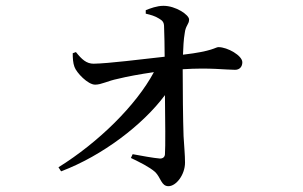

<svg xmlns="http://www.w3.org/2000/svg" viewBox="-20 -594 1040 660"><path d="M481 -547C498 -543 513 -539 527 -530C539 -523 544 -517 544 -502C545 -476 546 -432 546 -399C464 -390 355 -376 302 -375C277 -375 261 -390 241 -415L230 -411C230 -394 231 -377 236 -364C243 -344 282 -303 307 -303C329 -303 350 -316 385 -323C417 -331 461 -339 509 -346C448 -232 319 -105 181 -19L190 -5C333 -59 472 -166 547 -267C548 -180 549 -90 547 -63C546 -54 540 -49 530 -49C506 -51 469 -58 436 -64L430 -51C461 -36 492 -21 513 -3C533 16 534 46 559 46C586 46 616 6 616 -35C616 -63 613 -89 611 -126C609 -182 608 -290 608 -356C702 -362 755 -354 788 -354C804 -354 813 -365 813 -380C813 -403 762 -432 731 -432C720 -432 713 -418 609 -406C610 -430 611 -458 615 -480C618 -507 630 -510 630 -527C630 -543 584 -574 542 -574C519 -574 496 -565 481 -559Z"/></svg>

Font: Noto Serif CJK JP Medium
Style: Regular
Weight: 500
Designer: Ryoko NISHIZUKA 西塚涼子 (kana & ideographs); Frank Grießhammer (Latin, Greek & Cyrillic); Wenlong ZHANG 张文龙 (bopomofo); San
Foundry: Adobe Systems Incorporated
Version: Version 1.000;PS 1;hotconv 16.6.53;makeotf.lib2.5.65590